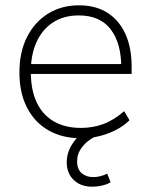

<svg xmlns="http://www.w3.org/2000/svg" viewBox="-20 -512 563 722"><path d="M286 8Q214 8 162 -22Q110 -52 81.5 -107.5Q53 -163 53 -240Q53 -316 81.5 -372.5Q110 -429 160.5 -460.5Q211 -492 277 -492Q340 -492 384 -464Q428 -436 451.5 -384.5Q475 -333 475 -260V-234H80V-271H453L436 -259Q436 -350 396 -402Q356 -454 276 -454Q218 -454 177.5 -426.5Q137 -399 116.5 -352Q96 -305 96 -245V-240Q96 -174 118 -127Q140 -80 182.5 -55.5Q225 -31 284 -31Q329 -31 368.5 -45.5Q408 -60 447 -94L467 -60Q436 -29 387 -10.5Q338 8 286 8ZM325 190Q284 190 257.5 165Q231 140 231 98Q231 60 254.5 25.5Q278 -9 321 -31L342 0Q327 6 310.5 19Q294 32 282 51Q270 70 270 94Q270 125 287.5 139.5Q305 154 330 154Q343 154 356 151Q369 148 383 141L396 173Q386 180 367 185Q348 190 325 190Z"/></svg>

Font: Nunito Sans 12pt ExtraLight ExtraLight
Style: Regular
Weight: 250
Version: Version 3.101;gftools[0.9.27]